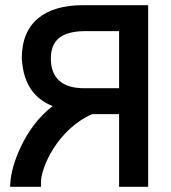

<svg xmlns="http://www.w3.org/2000/svg" viewBox="-20 -720 659 740"><path d="M299 -700C153 -700 64 -633 64 -496V-495C70 -393 114 -339 183 -311C75 -230 24 -84 20 -18L19 0H138V-18C138 -74 201 -221 335 -280H439V0H551V-700ZM439 -380H303C217 -380 176 -422 176 -494C176 -564 215 -598 303 -600H439Z"/></svg>

Font: Mint Spirit No2
Style: Bold
Weight: 700
Designer: HARENDAL Hirwen
Foundry: Arkandis Digital Foundry.
Version: Version 1.004;FFEdit